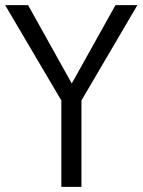

<svg xmlns="http://www.w3.org/2000/svg" viewBox="-22 -725 553 745"><path d="M216 0V-366L232 -308L-2 -705H87L261 -393H252L426 -705H511L278 -308L294 -366V0Z"/></svg>

Font: Nunito Sans 10pt Condensed
Style: Regular
Weight: 400
Width: 3
Designer: Vernon Adams
Foundry: Vernon Adams
Version: Version 3.101;gftools[0.9.27]